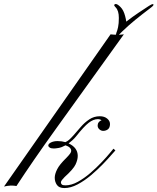

<svg xmlns="http://www.w3.org/2000/svg" viewBox="-100 -953 798 974"><path d="M-79.6 -6.8 460.9 -778.8Q466.8 -778.3 477.5 -777.3Q488.3 -776.4 507.8 -776.9Q511.7 -776.9 516.8 -777.6Q522 -778.3 528.3 -778.8L189.5 -307.6Q121.6 -213.4 72.3 -141.6Q22.9 -69.8 -16.6 -9.3Q-27.8 -11.7 -44.9 -11.7Q-51.3 -11.7 -62.7 -10Q-74.2 -8.3 -79.6 -6.8ZM226.6 1Q199.7 1 188.7 -14.9Q177.7 -30.8 177.7 -51.3Q177.7 -69.8 189.9 -94.2Q202.1 -118.7 237.3 -152.8Q251.5 -167.5 256.3 -174.8Q261.2 -182.1 261.2 -187.5Q261.2 -206.1 232.4 -215.8Q212.9 -205.1 197 -202.4Q181.2 -199.7 172.9 -199.7Q159.2 -199.7 152.1 -204.3Q145 -209 145 -214.8Q145 -223.6 158.9 -230.5Q172.9 -237.3 191.9 -237.3Q213.4 -237.3 231.9 -231.9Q243.2 -237.3 251.2 -244.4Q259.3 -251.5 272.5 -266.1Q290 -286.1 309.6 -308.8Q329.1 -331.5 353 -347.4Q377 -363.3 406.2 -363.3Q429.7 -363.3 444.1 -351.1Q458.5 -338.9 458 -322.8Q457.5 -304.7 447.3 -296.9Q437 -289.1 423.3 -289.1Q412.6 -289.1 403.6 -297.4Q394.5 -305.7 395.5 -318.4Q396 -327.6 401.6 -334Q407.2 -340.3 415 -342.8Q407.7 -348.6 396 -348.6Q374 -348.6 349.9 -330.1Q325.7 -311.5 285.6 -260.7Q276.4 -249.5 266.8 -241Q257.3 -232.4 248 -225.6Q294.4 -204.1 294.4 -162.1Q294.4 -142.6 283.4 -118.9Q272.5 -95.2 227.5 -54.7Q219.7 -46.9 214.4 -40Q209 -33.2 209 -27.8Q209 -21 213.9 -16.8Q218.8 -12.7 231.9 -12.7Q262.2 -12.7 294.9 -30.8Q327.6 -48.8 358.9 -75.9Q390.1 -103 416 -130.4Q441.9 -157.7 457.8 -177.2Q473.6 -196.8 475.6 -198.7L485.4 -189.9Q482.9 -188 465.8 -168Q448.7 -147.9 421.6 -119.9Q394.5 -91.8 361.6 -64Q328.6 -36.1 293.7 -17.6Q258.8 1 226.6 1ZM491.7 -770.5Q487.8 -770.5 487.8 -774.4Q487.8 -777.8 488.8 -780.3Q489.7 -782.7 490.7 -787.6Q495.1 -797.4 499 -815.4Q502.9 -833.5 502.9 -861.8Q502.9 -899.4 486.8 -915.5Q483.9 -919.4 481.7 -921.6Q479.5 -923.8 479.5 -925.8Q479.5 -932.6 487.8 -932.6Q496.1 -932.6 511.5 -917.2Q526.9 -901.9 534.7 -871.6Q539.1 -855.5 540.5 -843.3Q573.2 -868.7 602.1 -887.9Q630.9 -907.2 655.8 -923.3Q669.9 -932.1 673.8 -932.1Q678.7 -932.1 678.7 -929.7Q678.7 -926.8 676 -923.3Q673.3 -919.9 657.7 -908.2Q619.6 -879.4 586.9 -852.8Q554.2 -826.2 521 -794.4Q506.8 -779.3 501.5 -774.9Q496.1 -770.5 491.7 -770.5Z"/></svg>

Font: Pinyon Script
Style: Regular
Weight: 400
Designer: Nicole Fally, Eben Sorkin
Foundry: Sorkin Type Co.
Version: Version 1.008; ttfautohint (v1.8.4.7-5d5b)